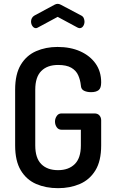

<svg xmlns="http://www.w3.org/2000/svg" viewBox="-20 -976 595 1002"><path d="M283 6Q219 6 168.5 -16Q118 -38 88.5 -87Q59 -136 59 -217V-508Q59 -589 88.5 -638Q118 -687 168.5 -709Q219 -731 280 -731Q348 -731 399 -708Q450 -685 479 -644Q508 -603 508 -546Q508 -516 494.5 -505.5Q481 -495 455 -495Q434 -495 418.5 -502.5Q403 -510 402 -530Q399 -559 388 -583.5Q377 -608 352 -622.5Q327 -637 283 -637Q227 -637 195.5 -605.5Q164 -574 164 -508V-217Q164 -151 195.5 -119.5Q227 -88 283 -88Q338 -88 370 -119.5Q402 -151 402 -217V-299H301Q285 -299 276 -312Q267 -325 267 -342Q267 -357 276 -370.5Q285 -384 301 -384H473Q490 -384 499 -373.5Q508 -363 508 -348V-217Q508 -136 478 -87Q448 -38 397 -16Q346 6 283 6ZM168 -829Q157 -829 149.5 -839.5Q142 -850 142 -864Q142 -873 146.5 -881.5Q151 -890 160 -895L264 -951Q273 -956 281 -956Q289 -956 298 -951L402 -896Q413 -891 417 -881.5Q421 -872 421 -863Q421 -850 414 -839.5Q407 -829 395 -829Q393 -829 390.5 -830Q388 -831 385 -832L281 -888L177 -832Q175 -831 172.5 -830Q170 -829 168 -829Z"/></svg>

Font: Dosis ExtraLight SemiBold
Style: Regular
Weight: 600
Version: Version 3.001; ttfautohint (v1.8.2)